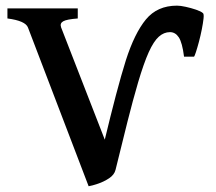

<svg xmlns="http://www.w3.org/2000/svg" viewBox="-20 -645 764 680"><path d="M351.1 -150.4Q371.6 -235.8 390.6 -308.1Q409.7 -380.4 425.8 -431.6Q456.5 -527.3 496.8 -576.2Q537.1 -625 606.9 -625Q619.1 -625 637.9 -620.8Q656.7 -616.7 674.1 -610.8Q691.4 -605 698.7 -598.6Q702.6 -595.7 700.9 -579.6Q699.2 -563.5 694.8 -541.3Q690.4 -519 684.6 -497.1Q678.7 -475.1 673.8 -460.2Q668.9 -445.3 667 -444.3H631.8Q625.5 -494.1 613.3 -512.7Q601.1 -531.2 582 -531.2Q560.5 -531.2 542.5 -515.1Q524.4 -499 506.8 -460.2Q489.3 -421.4 469.2 -353.5Q450.7 -290.5 431.6 -214.6Q412.6 -138.7 389.2 -43.5Q384.8 -25.9 366.5 -13.7Q348.1 -1.5 327.1 5.6Q306.2 12.7 293.9 14.6L79.1 -547.4Q70.3 -571.3 6.3 -579.6V-615.2H255.4V-579.6Q216.3 -576.7 203.9 -569.6Q191.4 -562.5 196.3 -548.3Z"/></svg>

Font: Gentium Plus
Style: Bold
Weight: 700
Designer: Victor Gaultney, Annie Olsen, Iska Routamaa, Becca Hirsbrunner
Foundry: SIL International
Version: Version 6.101